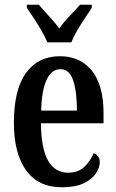

<svg xmlns="http://www.w3.org/2000/svg" viewBox="-20 -786 495 816"><path d="M243 10Q143 10 91 -62Q39 -134 39 -264Q39 -405 90.5 -476Q142 -547 235 -547Q321 -547 370.5 -485.5Q420 -424 420 -305V-262H154Q155 -154 184.5 -103Q214 -52 270 -52Q312 -52 338 -76.5Q364 -101 378 -135Q389 -131 396.5 -122Q404 -113 404 -97Q404 -74 387.5 -49Q371 -24 335.5 -7Q300 10 243 10ZM307 -316Q307 -396 291 -444Q275 -492 237 -492Q199 -492 178 -446.5Q157 -401 155 -316ZM181 -606Q172 -629 156.5 -655.5Q141 -682 124 -708Q107 -734 94 -753V-766H145Q163 -744 188 -717.5Q213 -691 232 -665Q250 -691 275.5 -717.5Q301 -744 320 -766H370V-753Q358 -734 340.5 -708Q323 -682 307.5 -655.5Q292 -629 283 -606Z"/></svg>

Font: Noto Serif Tamil ExtraCondensed SemiBold
Style: Regular
Weight: 600
Width: 2
Designer: Indian Type Foundry, Tom Grace, and the Monotype Design Team
Foundry: Monotype Imaging Inc.
Version: Version 2.004; ttfautohint (v1.8.4.7-5d5b)